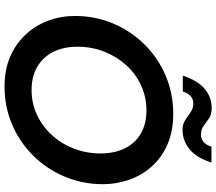

<svg xmlns="http://www.w3.org/2000/svg" viewBox="-72 -844 929 824"><g transform="rotate(90 392.0 -432.5)"><path d="M351 12Q279 12 223 -12.5Q167 -37 128 -79.5Q89 -122 69 -176Q49 -230 49 -290Q49 -378 81.5 -454.5Q114 -531 171.5 -589Q229 -647 305.5 -679.5Q382 -712 469 -712Q545 -712 602 -686.5Q659 -661 696.5 -618Q734 -575 752.5 -521Q771 -467 771 -411Q771 -323 738.5 -246Q706 -169 648.5 -111Q591 -53 515 -20.5Q439 12 351 12ZM367 -104Q424 -104 473 -127Q522 -150 559.5 -190.5Q597 -231 618 -285Q639 -339 639 -400Q639 -460 617 -504.5Q595 -549 553.5 -573Q512 -597 454 -597Q397 -597 347 -574Q297 -551 260 -510Q223 -469 202 -415.5Q181 -362 181 -301Q181 -241 203.5 -196.5Q226 -152 268 -128Q310 -104 367 -104ZM539 -752Q518 -752 504 -759Q490 -766 478.5 -775Q467 -784 454.5 -791Q442 -798 424 -798Q388 -798 373 -753H305Q326 -817 362 -847Q398 -877 444 -877Q472 -877 488.5 -865.5Q505 -854 520.5 -842.5Q536 -831 559 -831Q576 -831 589.5 -842Q603 -853 610 -876H678Q658 -812 621 -782Q584 -752 539 -752Z"/></g></svg>

Font: Rethink Sans
Style: Bold Italic
Weight: 700
Italic angle: -10°
Designer: The Rethink Sans project authors (Hans Thiessen). DM Sans designed by Colophon Foundry.
Foundry: Rethink Communications LLC
Version: Version 1.001